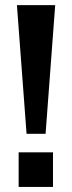

<svg xmlns="http://www.w3.org/2000/svg" viewBox="-20 -739 284 759"><path d="M85 -210 46.9 -718.8H198.2L160.2 -210ZM53.7 0V-136.7H189.5V0Z"/></svg>

Font: Min Sans SemiBold
Style: Regular
Weight: 600
Designer: Jinseong-Kim, NotoSansCJK, Nunito
Foundry: Jinseong-Kim
Version: Version 1.400;Glyphs 3.1.2 (3151)